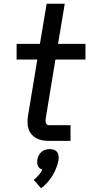

<svg xmlns="http://www.w3.org/2000/svg" viewBox="-20 -755 490 1029"><path d="M242 0Q224 0 207 -3Q190 -6 175 -14Q160 -22 149 -35Q138 -48 133 -64Q128 -80 127.5 -98Q127 -116 130 -134L180 -436H69V-520H194L230 -735H327L291 -520H438V-436H277L225 -120Q224 -114 224 -108Q224 -102 225.5 -96.5Q227 -91 231.5 -87.5Q236 -84 242 -84H358V0ZM200 254 161 209Q175 198 187 184Q199 170 207 155Q199 152 193 147Q187 142 183.5 134.5Q180 127 179.5 118.5Q179 110 180 101Q182 89 187.5 78Q193 67 202.5 59Q212 51 223.5 47.5Q235 44 246 44Q258 44 268.5 47.5Q279 51 285.5 59Q292 67 293.5 78Q295 89 294 101Q290 123 282 144Q274 165 262 185Q250 205 234.5 222.5Q219 240 200 254Z"/></svg>

Font: Iosevka Etoile Medium Oblique
Style: Regular
Weight: 500
Italic angle: -9°
Designer: Belleve Invis
Foundry: Belleve Invis
Version: Version 15.5.2; ttfautohint (v1.8.4)